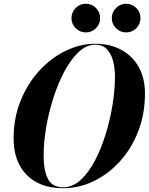

<svg xmlns="http://www.w3.org/2000/svg" viewBox="-20 -993 792 1023"><path d="M575.6 -896.4Q575.6 -928 598.1 -950.5Q620.6 -973 652.2 -973Q683.7 -973 706.1 -950.5Q728.5 -928 728.5 -896.4Q728.5 -864.9 706.1 -842.6Q683.7 -820.3 652.2 -820.3Q620.6 -820.3 598.1 -842.6Q575.6 -864.9 575.6 -896.4ZM360.8 -896.4Q360.8 -928 383.3 -950.5Q405.8 -973 437.3 -973Q468.9 -973 491.3 -950.5Q513.7 -928 513.7 -896.4Q513.7 -864.9 491.3 -842.6Q468.9 -820.3 437.3 -820.3Q405.8 -820.3 383.3 -842.6Q360.8 -864.9 360.8 -896.4ZM317.4 9.8Q191.4 9.8 121.9 -61.4Q52.5 -132.6 52.5 -254.9Q52.5 -364.7 90 -457Q127.4 -549.3 190.2 -617.2Q252.9 -685.1 330.3 -722.4Q407.7 -759.8 487.5 -759.8Q566.7 -759.8 626.2 -727.5Q685.8 -695.3 719.1 -636Q752.4 -576.7 752.4 -495.1Q752.4 -385.3 716.3 -293Q680.2 -200.7 618.5 -132.8Q556.9 -64.9 479 -27.6Q401.1 9.8 317.4 9.8ZM487.5 -754.9Q441.4 -754.9 399.9 -716.6Q358.4 -678.2 324.1 -614.3Q289.8 -550.3 264.8 -472.4Q239.7 -394.5 226.1 -314.5Q212.4 -234.4 212.4 -164.8Q212.4 -85.4 235.2 -40.3Q258.1 4.9 317.4 4.9Q366.5 4.9 408.8 -33.4Q451.2 -71.8 485 -135.7Q518.8 -199.7 542.8 -277.6Q566.9 -355.5 579.7 -435.5Q592.5 -515.6 592.5 -585.2Q592.5 -628.2 582.8 -667Q573 -705.8 550 -730.3Q527.1 -754.9 487.5 -754.9Z"/></svg>

Font: Bodoni* 36
Style: Bold Italic
Weight: 700
Italic angle: -13°
Version: Version 2.000; ttfautohint (v1.8.1)